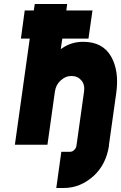

<svg xmlns="http://www.w3.org/2000/svg" viewBox="-20 -720 602 955"><path d="M84 -528H128L54 0H216L253 -264Q258 -299 282 -320Q294 -331 307 -336.5Q320 -342 336 -342Q366 -342 385 -320Q403 -299 398 -264L361 0L360 6Q359 16 349 26Q340 35 329 35H285L260 215H298Q380 215 447 154Q508 97 522 5V0L558 -256Q574 -367 532 -440Q490 -512 394 -512Q336 -512 292 -482Q290 -481 287 -479Q284 -477 282 -475L290 -528H420L440 -668H310L314 -700H153L148 -668H103Z"/></svg>

Font: Unageo
Style: Black-Italic
Weight: 900
Designer: Richard Sepsi
Foundry: Richard Sepsi
Version: Version 2.000